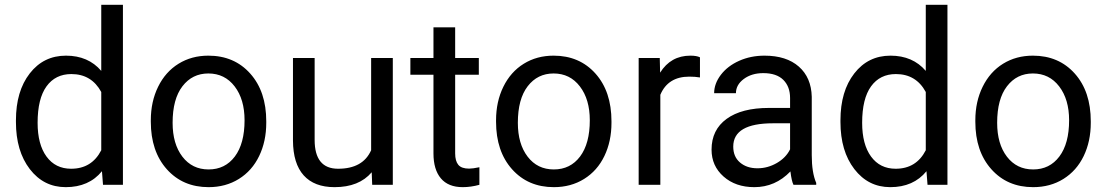

<svg xmlns="http://www.w3.org/2000/svg" viewBox="-20 -770 4610 800"><path d="M46.4 -268.6Q46.4 -390.1 104 -464.1Q161.6 -538.1 254.9 -538.1Q347.7 -538.1 401.9 -474.6V-750H492.2V0H409.2L404.8 -56.6Q350.6 9.8 253.9 9.8Q162.1 9.8 104.2 -65.4Q46.4 -140.6 46.4 -261.7ZM136.7 -258.3Q136.7 -168.5 173.8 -117.7Q210.9 -66.9 276.4 -66.9Q362.3 -66.9 401.9 -144V-386.7Q361.3 -461.4 277.3 -461.4Q210.9 -461.4 173.8 -410.2Q136.7 -358.9 136.7 -258.3Z M608.4 -269Q608.4 -346.7 638.9 -408.7Q669.4 -470.7 723.9 -504.4Q778.3 -538.1 848.1 -538.1Q956.1 -538.1 1022.7 -463.4Q1089.4 -388.7 1089.4 -264.6V-258.3Q1089.4 -181.2 1059.8 -119.9Q1030.3 -58.6 975.3 -24.4Q920.4 9.8 849.1 9.8Q741.7 9.8 675 -64.9Q608.4 -139.6 608.4 -262.7ZM699.2 -258.3Q699.2 -170.4 740 -117.2Q780.8 -64 849.1 -64Q918 -64 958.5 -117.9Q999 -171.9 999 -269Q999 -356 957.8 -409.9Q916.5 -463.9 848.1 -463.9Q781.2 -463.9 740.2 -410.6Q699.2 -357.4 699.2 -258.3Z M1528.8 -52.2Q1476.1 9.8 1374 9.8Q1289.6 9.8 1245.4 -39.3Q1201.2 -88.4 1200.7 -184.6V-528.3H1291V-187Q1291 -66.9 1388.7 -66.9Q1492.2 -66.9 1526.4 -144V-528.3H1616.7V0H1530.8Z M1876.5 -656.2V-528.3H1975.1V-458.5H1876.5V-130.9Q1876.5 -99.1 1889.6 -83.3Q1902.8 -67.4 1934.6 -67.4Q1950.2 -67.4 1977.5 -73.2V0Q1941.9 9.8 1908.2 9.8Q1847.7 9.8 1816.9 -26.9Q1786.1 -63.5 1786.1 -130.9V-458.5H1689.9V-528.3H1786.1V-656.2Z M2046.9 -269Q2046.9 -346.7 2077.4 -408.7Q2107.9 -470.7 2162.4 -504.4Q2216.8 -538.1 2286.6 -538.1Q2394.5 -538.1 2461.2 -463.4Q2527.8 -388.7 2527.8 -264.6V-258.3Q2527.8 -181.2 2498.3 -119.9Q2468.8 -58.6 2413.8 -24.4Q2358.9 9.8 2287.6 9.8Q2180.2 9.8 2113.5 -64.9Q2046.9 -139.6 2046.9 -262.7ZM2137.7 -258.3Q2137.7 -170.4 2178.5 -117.2Q2219.2 -64 2287.6 -64Q2356.4 -64 2397 -117.9Q2437.5 -171.9 2437.5 -269Q2437.5 -356 2396.2 -409.9Q2355 -463.9 2286.6 -463.9Q2219.7 -463.9 2178.7 -410.6Q2137.7 -357.4 2137.7 -258.3Z M2896.5 -447.3Q2876 -450.7 2852.1 -450.7Q2763.2 -450.7 2731.4 -375V0H2641.1V-528.3H2729L2730.5 -467.3Q2774.9 -538.1 2856.4 -538.1Q2882.8 -538.1 2896.5 -531.2Z M3286.1 0Q3278.3 -15.6 3273.4 -55.7Q3210.4 9.8 3123 9.8Q3044.9 9.8 2994.9 -34.4Q2944.8 -78.6 2944.8 -146.5Q2944.8 -229 3007.6 -274.7Q3070.3 -320.3 3184.1 -320.3H3272V-361.8Q3272 -409.2 3243.7 -437.3Q3215.3 -465.3 3160.2 -465.3Q3111.8 -465.3 3079.1 -440.9Q3046.4 -416.5 3046.4 -381.8H2955.6Q2955.6 -421.4 2983.6 -458.3Q3011.7 -495.1 3059.8 -516.6Q3107.9 -538.1 3165.5 -538.1Q3256.8 -538.1 3308.6 -492.4Q3360.4 -446.8 3362.3 -366.7V-123.5Q3362.3 -50.8 3380.9 -7.8V0ZM3136.2 -68.8Q3178.7 -68.8 3216.8 -90.8Q3254.9 -112.8 3272 -147.9V-256.3H3201.2Q3035.2 -256.3 3035.2 -159.2Q3035.2 -116.7 3063.5 -92.8Q3091.8 -68.8 3136.2 -68.8Z M3481.9 -268.6Q3481.9 -390.1 3539.6 -464.1Q3597.2 -538.1 3690.4 -538.1Q3783.2 -538.1 3837.4 -474.6V-750H3927.7V0H3844.7L3840.3 -56.6Q3786.1 9.8 3689.5 9.8Q3597.7 9.8 3539.8 -65.4Q3481.9 -140.6 3481.9 -261.7ZM3572.3 -258.3Q3572.3 -168.5 3609.4 -117.7Q3646.5 -66.9 3711.9 -66.9Q3797.9 -66.9 3837.4 -144V-386.7Q3796.9 -461.4 3712.9 -461.4Q3646.5 -461.4 3609.4 -410.2Q3572.3 -358.9 3572.3 -258.3Z M4043.9 -269Q4043.9 -346.7 4074.5 -408.7Q4105 -470.7 4159.4 -504.4Q4213.9 -538.1 4283.7 -538.1Q4391.6 -538.1 4458.3 -463.4Q4524.9 -388.7 4524.9 -264.6V-258.3Q4524.9 -181.2 4495.4 -119.9Q4465.8 -58.6 4410.9 -24.4Q4356 9.8 4284.7 9.8Q4177.2 9.8 4110.6 -64.9Q4043.9 -139.6 4043.9 -262.7ZM4134.8 -258.3Q4134.8 -170.4 4175.5 -117.2Q4216.3 -64 4284.7 -64Q4353.5 -64 4394 -117.9Q4434.6 -171.9 4434.6 -269Q4434.6 -356 4393.3 -409.9Q4352.1 -463.9 4283.7 -463.9Q4216.8 -463.9 4175.8 -410.6Q4134.8 -357.4 4134.8 -258.3Z"/></svg>

Font: Vazir FD
Style: FD
Weight: 400
Foundry: Based on Dejavu fonts, by Saber Rastikerdar
Version: Version 26.0.0